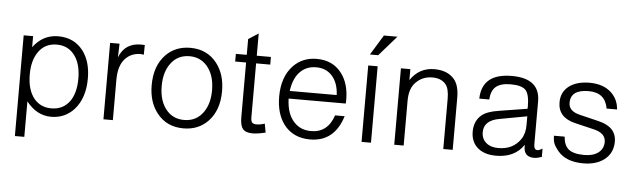

<svg xmlns="http://www.w3.org/2000/svg" viewBox="-53 -932 4278 1299"><g transform="rotate(5 2086.5 -282.5)"><path d="M79 -519H143V-444Q209 -533 313 -533Q422 -533 484 -451Q537 -379 537 -266Q537 -132 467 -54Q405 14 311 14Q214 14 143 -76V165H79ZM308 -476Q226 -476 182 -410Q143 -353 143 -259Q143 -152 193 -93Q237 -43 308 -43Q390 -43 435 -108Q473 -165 473 -259Q473 -367 423 -425Q380 -476 308 -476Z M666 -519H730L727 -426Q766 -526 875 -526Q883 -526 901 -525L900 -459Q885 -462 879 -462Q804 -461 763 -404Q730 -358 730 -273V0H666Z M1210 -533Q1325 -533 1391 -448Q1449 -374 1449 -259Q1449 -128 1375 -52Q1310 14 1210 14Q1095 14 1029 -71Q971 -145 971 -259Q971 -391 1045 -467Q1110 -533 1210 -533ZM1210 -476Q1127 -476 1080 -409Q1039 -351 1039 -259Q1039 -154 1092 -94Q1137 -43 1210 -43Q1293 -43 1340 -110Q1381 -168 1381 -259Q1381 -364 1328 -424Q1282 -476 1210 -476Z M1758 -519V-467H1662V-101Q1662 -75 1670.5 -65.5Q1679 -56 1701 -56Q1726 -56 1756 -66L1767 -6Q1713 7 1679 7Q1632 7 1613 -16Q1594 -39 1594 -95V-467H1520V-519H1594V-626L1662 -670V-519Z M2290 -249H1902Q1905 -145 1956 -91Q2000 -43 2072 -43Q2185 -43 2225 -163H2290Q2235 14 2070 14Q1955 14 1892 -68Q1837 -141 1837 -257Q1837 -390 1909 -467Q1972 -533 2069 -533Q2178 -533 2238 -454Q2291 -385 2291 -273Q2291 -266 2290 -249ZM2224 -301Q2220 -383 2179 -429.5Q2138 -476 2070 -476Q2002 -476 1959 -430.5Q1916 -385 1905 -301Z M2483 -519V0H2419V-519ZM2507 -730H2599L2480 -594H2424Z M2641 -519H2705V-445Q2765 -533 2867 -533Q2957 -533 3003 -479Q3038 -438 3038 -354V0H2974V-340Q2974 -412 2949 -440Q2919 -476 2859 -476Q2792 -476 2747 -430Q2705 -388 2705 -305V0H2641Z M3255 -361H3187Q3191 -533 3394 -533Q3585 -533 3585 -377V-86Q3585 -48 3610 -48Q3620 -48 3643 -61V-5Q3612 6 3591 6Q3521 6 3521 -65V-77Q3461 14 3333 14Q3248 14 3202 -31Q3162 -70 3162 -135Q3162 -206 3209 -247Q3245 -278 3325 -290L3518 -321Q3519 -328 3519 -335Q3519 -419 3492.5 -447.5Q3466 -476 3391 -476Q3323 -476 3290.5 -448.5Q3258 -421 3255 -361ZM3521 -270 3336 -236Q3230 -218 3230 -137Q3230 -92 3261 -65.5Q3292 -39 3344 -39Q3444 -39 3495 -114Q3521 -152 3521 -210Z M4122 -369H4051Q4033 -476 3920 -476Q3798 -476 3798 -386Q3798 -329 3875 -311L4003 -280Q4126 -251 4126 -151Q4126 -70 4064 -25Q4010 14 3925 14Q3808 14 3752 -53Q3729 -81 3721 -100.5Q3713 -120 3712 -155H3785Q3789 -95 3822 -69Q3855 -43 3928 -43Q3988 -43 4023 -70Q4058 -97 4058 -143Q4058 -203 3975 -222L3849 -252Q3730 -280 3730 -384Q3730 -453 3781.5 -493Q3833 -533 3922 -533Q4016 -533 4071 -481Q4117 -437 4122 -369Z"/></g></svg>

Font: Almarai Light
Style: Regular
Weight: 300
Designer: Boutros International 2019
Foundry: Created by Boutros International 2019
Version: Version 1.10